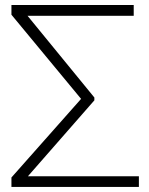

<svg xmlns="http://www.w3.org/2000/svg" viewBox="-20 -742 591 762"><path d="M531.2 -42.5V0H25.4V-37.6L301.8 -349.6L25.4 -683.6V-722.2H510.7V-679.2H89.4L354.5 -355V-343.8L90.8 -42.5Z"/></svg>

Font: Inter Display Extra Light
Style: Regular
Weight: 200
Designer: Rasmus Andersson
Foundry: rsms
Version: Version 4.000;git-4fc901f